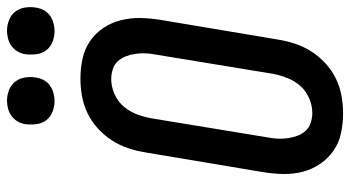

<svg xmlns="http://www.w3.org/2000/svg" viewBox="-246 -747 1001 549"><g transform="rotate(-90 254.5 -472.5)"><path d="M205 8Q176 8 148 2Q120 -4 98 -19.5Q76 -35 60.5 -57.5Q45 -80 38 -107Q31 -134 31.5 -163Q32 -192 37 -222L93 -556Q97 -581 105 -605.5Q113 -630 127 -652Q141 -674 161 -692.5Q181 -711 205 -722.5Q229 -734 254 -738.5Q279 -743 304 -743Q333 -743 361 -737Q389 -731 411.5 -715.5Q434 -700 449 -677.5Q464 -655 471 -628Q478 -601 477.5 -572Q477 -543 472 -513L416 -179Q412 -154 404 -129.5Q396 -105 382 -83Q368 -61 348 -42.5Q328 -24 304 -12.5Q280 -1 255 3.5Q230 8 205 8ZM206 -80Q227 -80 248 -89Q269 -98 283.5 -114.5Q298 -131 306 -151.5Q314 -172 318 -193L373 -528Q376 -543 376.5 -557.5Q377 -572 375 -586Q373 -600 368 -613Q363 -626 354 -636Q345 -646 331 -650.5Q317 -655 303 -655Q282 -655 261 -646Q240 -637 225.5 -620.5Q211 -604 203 -583.5Q195 -563 191 -542L136 -207Q133 -192 132.5 -177.5Q132 -163 134 -149Q136 -135 141 -122Q146 -109 155 -99Q164 -89 178 -84.5Q192 -80 206 -80ZM440 -817Q424 -817 409 -823Q394 -829 385 -841Q376 -853 374 -869Q372 -885 374 -901Q376 -913 382 -923Q388 -933 397.5 -940Q407 -947 418.5 -950Q430 -953 441 -953Q457 -953 472 -947Q487 -941 496 -929Q505 -917 507.5 -901Q510 -885 507 -869Q505 -857 499.5 -847Q494 -837 484 -830Q474 -823 462.5 -820Q451 -817 440 -817ZM240 -817Q224 -817 209 -823Q194 -829 185 -841Q176 -853 174 -869Q172 -885 174 -901Q176 -913 182 -923Q188 -933 197.5 -940Q207 -947 218.5 -950Q230 -953 241 -953Q257 -953 272 -947Q287 -941 296 -929Q305 -917 307.5 -901Q310 -885 307 -869Q305 -857 299.5 -847Q294 -837 284 -830Q274 -823 262.5 -820Q251 -817 240 -817Z"/></g></svg>

Font: Iosevka Curly Slab Semibold
Style: Italic
Weight: 600
Italic angle: -9°
Monospace: yes
Designer: Belleve Invis
Foundry: Belleve Invis
Version: Version 22.1.2; ttfautohint (v1.8.4)